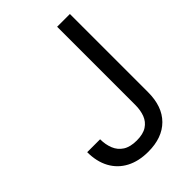

<svg xmlns="http://www.w3.org/2000/svg" viewBox="-211 -791 894 894"><g transform="rotate(-45 236.0 -344.0)"><path d="M225 12Q162 12 116.5 -12Q71 -36 46.5 -81Q22 -126 22 -188H107Q107 -153 118.5 -124.5Q130 -96 155.5 -79.5Q181 -63 224 -63Q266 -63 290.5 -79Q315 -95 325.5 -122.5Q336 -150 336 -185V-700H420V-185Q420 -91 368.5 -39.5Q317 12 225 12Z"/></g></svg>

Font: DM Sans 9pt 36pt
Style: Regular
Weight: 400
Version: Version 4.004;gftools[0.9.30]